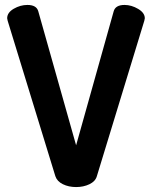

<svg xmlns="http://www.w3.org/2000/svg" viewBox="-20 -751 615 777"><path d="M9 -677Q9 -700 35.5 -715.5Q62 -731 91 -731Q128 -731 135 -705L288 -163L440 -705Q447 -731 484 -731Q512 -731 539 -715Q566 -699 566 -677L564 -667L372 -38Q366 -17 342 -5.5Q318 6 288 6Q258 6 234.5 -5.5Q211 -17 204 -38L11 -667Q10 -672 9 -677Z"/></svg>

Font: Dosis
Style: Regular
Weight: 400
Designer: Edgar Tolentino, Pablo Impallari, Igino Marini
Foundry: Edgar Tolentino, Pablo Impallari, Igino Marini
Version: Version 1.007;Glyphs 3.1.1 (3134)